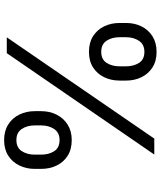

<svg xmlns="http://www.w3.org/2000/svg" viewBox="57 -836 792 947"><g transform="rotate(90 453.5 -363.0)"><path d="M93.8 -556.2V-588.4Q93.8 -630.4 110.6 -664.3Q127.4 -698.2 159.4 -718.5Q191.4 -738.8 236.3 -738.8Q281.7 -738.8 313.2 -718.5Q344.7 -698.2 361.3 -664.3Q377.9 -630.4 377.9 -588.4V-556.2Q377.9 -514.6 361.3 -480.2Q344.7 -445.8 313.2 -425.5Q281.7 -405.3 236.3 -405.3Q190.9 -405.3 158.9 -425.5Q127 -445.8 110.4 -480.2Q93.8 -514.6 93.8 -556.2ZM164.1 -588.4V-556.2Q164.1 -518.6 181.4 -492.2Q198.7 -465.8 236.3 -465.8Q273.4 -465.8 290.5 -492.2Q307.6 -518.6 307.6 -556.2V-588.4Q307.6 -625.5 290.8 -652.1Q273.9 -678.7 236.3 -678.7Q199.7 -678.7 181.9 -652.1Q164.1 -625.5 164.1 -588.4ZM528.8 -137.7V-169.9Q528.8 -211.4 545.9 -245.6Q563 -279.8 595 -300Q627 -320.3 671.4 -320.3Q717.3 -320.3 749 -300Q780.8 -279.8 797.1 -245.6Q813.5 -211.4 813.5 -169.9V-137.7Q813.5 -96.2 796.6 -61.8Q779.8 -27.3 748.3 -7.1Q716.8 13.2 671.4 13.2Q626.5 13.2 594.5 -7.1Q562.5 -27.3 545.7 -61.8Q528.8 -96.2 528.8 -137.7ZM599.1 -169.9V-137.7Q599.1 -100.1 616.7 -73.7Q634.3 -47.4 671.4 -47.4Q708.5 -47.4 725.8 -73.7Q743.2 -100.1 743.2 -137.7V-169.9Q743.2 -207 726.3 -233.6Q709.5 -260.3 671.4 -260.3Q634.8 -260.3 616.9 -233.6Q599.1 -207 599.1 -169.9ZM164.6 0 664.1 -727.5H742.7L242.7 0Z"/></g></svg>

Font: V-Inter
Style: Regular-375
Weight: 375
Designer: Rasmus Andersson
Foundry: rsms
Version: Version 4.000;git-4146feb